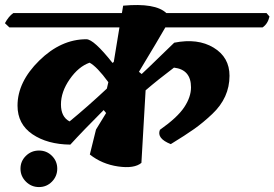

<svg xmlns="http://www.w3.org/2000/svg" viewBox="-56 -678 1112 778"><path d="M294 -519Q324 -519 400 -423L405 -427L428 -567H-18L-36 -584Q-21 -612 -2 -625H438L443 -655Q574 -667 618 -625H1024L1036 -611Q1029 -581 1008 -567H614Q589 -523 507 -387L518 -378Q543 -401 589 -446Q635 -491 650 -505Q745 -524 809.5 -485Q874 -446 874 -371Q874 -282 804 -216Q767 -181 731 -155.5Q695 -130 636 -94Q578 -117 592 -152Q663 -202 690.5 -243.5Q718 -285 718 -324Q718 -396 649 -404Q584 -355 534 -312L517 -18Q488 6 422.5 -3.5Q357 -13 308 -52L333 -153L374 -220L364 -232Q280 -148 229 -92Q136 -93 75.5 -134Q15 -175 15 -250Q15 -346 103 -432.5Q191 -519 294 -519ZM226 -186Q299 -246 377 -319L383 -345Q337 -408 307 -424Q262 -408 226.5 -357Q191 -306 191 -255Q191 -204 226 -186ZM27 5.5Q27 -25 49 -46.5Q71 -68 102 -68Q133 -68 154.5 -46.5Q176 -25 176 5.5Q176 36 154.5 58Q133 80 102 80Q71 80 49 58Q27 36 27 5.5Z"/></svg>

Font: Tillana
Style: Bold
Weight: 700
Designer: Lipi Raval (Devanagari, Latin), Jonny Pinhorn (Latin)
Foundry: Indian Type Foundry
Version: Version 2.002;PS 1.0;hotconv 1.0.79;makeotf.lib2.5.61930; tt